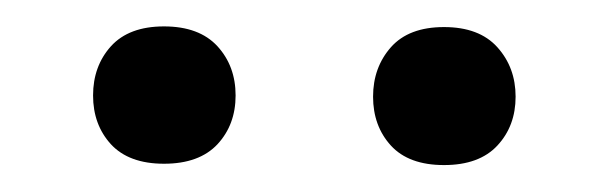

<svg xmlns="http://www.w3.org/2000/svg" viewBox="-20 -741 458 144"><path d="M49.8 -669.4Q49.8 -691.4 63.2 -706.3Q76.7 -721.2 103 -721.2Q129.4 -721.2 143.1 -706.3Q156.7 -691.4 156.7 -669.4Q156.7 -647.5 143.1 -632.8Q129.4 -618.2 103 -618.2Q76.7 -618.2 63.2 -632.8Q49.8 -647.5 49.8 -669.4ZM259.8 -668.5Q259.8 -690.4 273.2 -705.6Q286.6 -720.7 313 -720.7Q339.4 -720.7 353 -705.6Q366.7 -690.4 366.7 -668.5Q366.7 -646.5 353 -631.8Q339.4 -617.2 313 -617.2Q286.6 -617.2 273.2 -631.8Q259.8 -646.5 259.8 -668.5Z"/></svg>

Font: RobotoDraft
Style: Regular
Weight: 400
Designer: Google
Foundry: Google
Version: Version 2.000988-w1; 2014